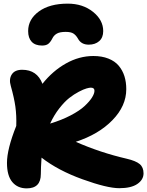

<svg xmlns="http://www.w3.org/2000/svg" viewBox="-20 -1016 804 1049"><path d="M350.1 -996.1Q432.1 -996.1 488 -951.4Q543.9 -906.7 543.9 -846.2Q543.9 -810.5 522 -791.3Q500 -772 464.8 -772Q423.3 -772 405.8 -805.2Q395.5 -823.2 381.6 -832.5Q367.7 -841.8 338.9 -841.8Q307.1 -841.8 290.8 -832.5Q274.4 -823.2 266.1 -806.2Q256.3 -786.6 244.4 -776.9Q232.4 -767.1 210 -767.1Q172.4 -767.1 153.1 -787.8Q133.8 -808.6 133.8 -846.2Q133.8 -910.6 192.4 -953.4Q251 -996.1 350.1 -996.1ZM126 13.2Q76.2 13.2 47.1 -21.5Q18.1 -56.2 18.1 -126Q18.1 -201.2 68.8 -328.1Q70.8 -384.8 64 -433.6Q57.1 -482.4 39.1 -545.9Q27.8 -583.5 44.2 -609.1Q60.5 -634.8 101.1 -634.8Q182.6 -634.8 211.9 -558.1Q267.6 -628.4 340.1 -669.2Q412.6 -710 490.2 -710Q536.6 -710 572 -696Q607.4 -682.1 628.4 -657.2Q649.4 -632.3 659.7 -600.1Q669.9 -567.9 669.9 -528.8Q669.9 -437 594.2 -359.4Q518.6 -281.7 394 -241.2Q528.3 -182.1 671.9 -148.9Q722.2 -137.2 743.2 -119.6Q764.2 -102.1 764.2 -68.8Q764.2 -34.2 730.5 -11Q696.8 12.2 631.8 12.2Q565.4 12.2 430.9 -36.4Q296.4 -85 207 -154.8Q203.1 -99.1 203.1 -64.9Q203.1 13.2 126 13.2ZM476.1 -537.1Q468.3 -537.1 452.4 -532.7Q436.5 -528.3 410.4 -514.6Q384.3 -501 358.4 -480.7Q332.5 -460.4 303.7 -423.6Q274.9 -386.7 253.9 -340.8Q316.9 -359.9 366.2 -385.7Q415.5 -411.6 442.4 -436.8Q469.2 -461.9 482.7 -483.4Q496.1 -504.9 496.1 -520Q496.1 -537.1 476.1 -537.1Z"/></svg>

Font: Shantell Sans Irregular
Style: Regular
Weight: 800
Designer: Stephen Nixon, Anya Danilova, Shantell Martin
Foundry: Arrow Type
Version: Version 1.006;[9816181b4]